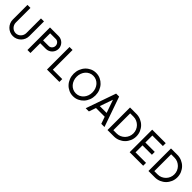

<svg xmlns="http://www.w3.org/2000/svg" viewBox="398 -2107 3613 3613"><g transform="rotate(45 2205.0 -300.0)"><path d="M520 -210Q520 -165 503 -125Q486 -85 456 -55Q426 -25 386 -7.5Q346 10 300 10Q254 10 214 -7.5Q174 -25 144 -55Q114 -85 97 -125Q80 -165 80 -210V-600H160V-210Q160 -181 171 -155Q182 -129 201 -109Q220 -89 245.5 -77.5Q271 -66 300 -66Q329 -66 354.5 -77.5Q380 -89 399 -109Q418 -129 429 -155Q440 -181 440 -210V-600H520Z M1080 -430Q1080 -395 1066.5 -364Q1053 -333 1030 -310Q1007 -287 976 -273.5Q945 -260 910 -260H760V0H680V-600H910Q945 -600 976 -586.5Q1007 -573 1030 -550Q1053 -527 1066.5 -496Q1080 -465 1080 -430ZM1000 -430Q1000 -449 993 -466Q986 -483 974 -496Q962 -509 945.5 -516.5Q929 -524 910 -524H760V-336H910Q929 -336 945.5 -343.5Q962 -351 974 -364Q986 -377 993 -394Q1000 -411 1000 -430Z M1530 0H1200V-600H1280V-76H1530Z M2190 -300Q2190 -236 2168 -179.5Q2146 -123 2107 -81Q2068 -39 2015 -14.5Q1962 10 1900 10Q1838 10 1785 -14.5Q1732 -39 1693 -81Q1654 -123 1632 -179.5Q1610 -236 1610 -300Q1610 -364 1632 -420.5Q1654 -477 1693 -519Q1732 -561 1785 -585.5Q1838 -610 1900 -610Q1962 -610 2015 -585.5Q2068 -561 2107 -519Q2146 -477 2168 -420.5Q2190 -364 2190 -300ZM2110 -300Q2110 -348 2094.5 -390.5Q2079 -433 2051 -465Q2023 -497 1984.5 -515.5Q1946 -534 1900 -534Q1854 -534 1815.5 -515.5Q1777 -497 1749 -465Q1721 -433 1705.5 -390.5Q1690 -348 1690 -300Q1690 -252 1705.5 -209.5Q1721 -167 1749 -135Q1777 -103 1815.5 -84.5Q1854 -66 1900 -66Q1946 -66 1984.5 -84.5Q2023 -103 2051 -135Q2079 -167 2094.5 -209.5Q2110 -252 2110 -300Z M2730 0H2645L2596 -140H2364L2315 0H2230L2440 -600H2520ZM2571 -216 2480 -476 2389 -216Z M3280 -300Q3280 -238 3256.5 -183Q3233 -128 3192.5 -87.5Q3152 -47 3097 -23.5Q3042 0 2980 0H2810V-600H2980Q3042 -600 3097 -576.5Q3152 -553 3192.5 -512.5Q3233 -472 3256.5 -417Q3280 -362 3280 -300ZM3200 -300Q3200 -346 3183 -386.5Q3166 -427 3136 -457.5Q3106 -488 3066 -506Q3026 -524 2980 -524H2890V-76H2980Q3026 -76 3066 -94Q3106 -112 3136 -142.5Q3166 -173 3183 -213.5Q3200 -254 3200 -300Z M3760 0H3400V-600H3760V-524H3480V-338H3730V-262H3480V-76H3760Z M4370 -300Q4370 -238 4346.5 -183Q4323 -128 4282.5 -87.5Q4242 -47 4187 -23.5Q4132 0 4070 0H3900V-600H4070Q4132 -600 4187 -576.5Q4242 -553 4282.5 -512.5Q4323 -472 4346.5 -417Q4370 -362 4370 -300ZM4290 -300Q4290 -346 4273 -386.5Q4256 -427 4226 -457.5Q4196 -488 4156 -506Q4116 -524 4070 -524H3980V-76H4070Q4116 -76 4156 -94Q4196 -112 4226 -142.5Q4256 -173 4273 -213.5Q4290 -254 4290 -300Z"/></g></svg>

Font: Gauge
Style: Regular
Weight: 400
Designer: Daniel Pimley
Foundry: Daniel Pimley
Version: Version 2.0